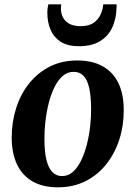

<svg xmlns="http://www.w3.org/2000/svg" viewBox="-20 -828 608 862"><path d="M326.5 -556.5Q394.5 -556.5 441 -530.5Q487.5 -504.5 511.5 -455Q535.5 -405.5 535.5 -334.5Q536 -265 516 -202.5Q496 -140 457.8 -91.5Q419.5 -43 364.5 -15Q309.5 13 240 13Q173 13 126.8 -13.2Q80.5 -39.5 56.8 -89Q33 -138.5 32.5 -208.5Q32.5 -279 52.2 -341.8Q72 -404.5 110.2 -452.8Q148.5 -501 203 -528.8Q257.5 -556.5 326.5 -556.5ZM311 -505.5Q282.5 -505.5 261 -486.5Q239.5 -467.5 224 -435.5Q208.5 -403.5 198.5 -364Q188.5 -324.5 183.8 -282.8Q179 -241 179.5 -203.5Q179.5 -144.5 189 -108Q198.5 -71.5 216 -54.5Q233.5 -37.5 258.5 -37.5Q286.5 -37.5 307.8 -56.8Q329 -76 344.5 -108Q360 -140 370 -179.5Q380 -219 384.8 -260.8Q389.5 -302.5 389 -340.5Q388.5 -399.5 379.8 -435.8Q371 -472 353.8 -488.8Q336.5 -505.5 311 -505.5ZM334 -620.5Q283.5 -620.5 252.5 -640.5Q221.5 -660.5 207 -694.5Q192.5 -728.5 192.5 -770.5Q192.5 -783 194 -792.5Q195.5 -802 197 -808.5H255Q254.5 -804.5 254 -799.5Q253.5 -794.5 253.5 -788Q253.5 -768 262.5 -750.2Q271.5 -732.5 291 -721.5Q310.5 -710.5 342 -710.5Q379.5 -710.5 401 -726Q422.5 -741.5 432.2 -764.2Q442 -787 443.5 -808.5H503.5Q503.5 -804.5 503.5 -799.5Q503.5 -794.5 503 -788Q501.5 -743.5 484.2 -705.2Q467 -667 430.2 -643.8Q393.5 -620.5 334 -620.5Z"/></svg>

Font: Merriweather 48pt
Style: Bold Italic
Weight: 700
Italic angle: -7.8°
Version: Version 2.101